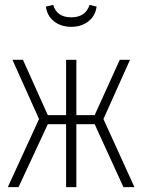

<svg xmlns="http://www.w3.org/2000/svg" viewBox="-20 -767 583 787"><path d="M513 -522 404 -279 531 0H486L368 -258H293V0H251V-258H176L56 0H12L140 -279L31 -522H74L176 -295H251V-522H293V-295H368L471 -522ZM168 -740 198 -747Q213 -696 272 -696Q331 -696 347 -747L376 -740Q371 -702 342.5 -679.5Q314 -657 272 -657Q230 -657 201.5 -679.5Q173 -702 168 -740Z"/></svg>

Font: Fira Sans Extra Condensed ExtraLight
Style: Regular
Weight: 275
Width: 1
Designer: Carrois Corporate & Edenspiekermann AG
Foundry: Carrois Corporate GbR & Edenspiekermann AG
Version: Version 4.203